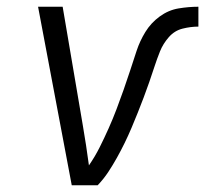

<svg xmlns="http://www.w3.org/2000/svg" viewBox="-20 -550 616 570"><path d="M193 0H270Q288 -19 301.5 -39.5Q315 -60 327 -81.5Q339 -103 350 -125.5Q361 -148 370.5 -170.5Q380 -193 389 -215.5Q398 -238 406.5 -260.5Q415 -283 423 -306Q431 -329 438.5 -352Q446 -375 455 -397.5Q464 -420 481 -439.5Q498 -459 522 -465Q546 -471 569 -471V-530Q540 -530 510 -525Q480 -520 454 -501Q428 -482 411.5 -455Q395 -428 385.5 -399Q376 -370 366.5 -341Q357 -312 347 -283.5Q337 -255 326 -226Q315 -197 302.5 -169Q290 -141 276 -113Q262 -85 244 -59Q240 -89 235.5 -118.5Q231 -148 226 -177L166 -530H93Z"/></svg>

Font: Iosevka Sparkle Light Oblique
Style: Regular
Weight: 300
Italic angle: -9°
Designer: Belleve Invis
Foundry: Belleve Invis
Version: Version 4.5.0; ttfautohint (v1.8.3)